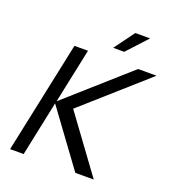

<svg xmlns="http://www.w3.org/2000/svg" viewBox="-159 -1025 1026 1145"><g transform="rotate(20 354.0 -453.0)"><path d="M37 0 187 -710H273L200 -363L591 -710H708L308 -355L568 0H451L196 -348L123 0ZM408 -778 502 -906H596L478 -778Z"/></g></svg>

Font: Geist Regular
Style: Italic
Weight: 400
Italic angle: -12°
Designer: Basement.studio, Andrés Briganti, Mateo Zaragoza
Foundry: Basement.studio, Vercel, Andrés Briganti, Guido Ferreyra, Mateo Zaragoza
Version: Version 1.500; ttfautohint (v1.8.4.7-5d5b)